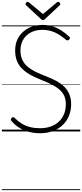

<svg xmlns="http://www.w3.org/2000/svg" viewBox="-20 -1414 883 2065"><path d="M410 19Q367 19 324.5 11.5Q282 4 242 -12Q202 -28 167 -53Q132 -78 104 -112Q96 -122 96 -129Q96 -136 105 -145Q115 -154 122 -154.5Q129 -155 142 -142Q175 -108 215.5 -83.5Q256 -59 304.5 -47Q353 -35 410 -35Q472 -35 523 -52.5Q574 -70 611 -104Q648 -138 668 -185.5Q688 -233 688 -293Q688 -350 667.5 -389.5Q647 -429 611 -457.5Q575 -486 529.5 -508.5Q484 -531 434 -550Q391 -568 349 -587.5Q307 -607 269.5 -632Q232 -657 203.5 -690Q175 -723 159 -767.5Q143 -812 143 -871Q143 -936 166 -986.5Q189 -1037 229.5 -1073Q270 -1109 323 -1127.5Q376 -1146 435 -1146Q500 -1146 552.5 -1128Q605 -1110 647 -1081.5Q689 -1053 724 -1020Q733 -1012 732.5 -1005Q732 -998 724 -989Q715 -980 707 -979.5Q699 -979 688 -987Q651 -1019 612.5 -1043Q574 -1067 530.5 -1080Q487 -1093 435 -1093Q382 -1093 339 -1077Q296 -1061 265 -1032Q234 -1003 217 -962Q200 -921 200 -871Q200 -809 222 -766Q244 -723 281 -693Q318 -663 364.5 -641Q411 -619 460 -600Q511 -580 562 -555.5Q613 -531 654.5 -496.5Q696 -462 720.5 -412.5Q745 -363 745 -293Q745 -224 721 -166.5Q697 -109 652.5 -67.5Q608 -26 546.5 -3.5Q485 19 410 19ZM606 -1394Q614 -1394 621 -1386.5Q628 -1379 628 -1370Q628 -1368 627.5 -1365Q627 -1362 623 -1358L467 -1212Q461 -1206 456 -1202.5Q451 -1199 442 -1199Q433 -1199 428 -1202.5Q423 -1206 417 -1212L260 -1358Q257 -1362 256 -1365.5Q255 -1369 255 -1371Q255 -1380 262.5 -1387Q270 -1394 278 -1394Q283 -1394 286.5 -1391.5Q290 -1389 294 -1386L442 -1263L589 -1386Q594 -1389 597.5 -1391.5Q601 -1394 606 -1394ZM0 621H843V631H0ZM0 -20H843V0H0ZM0 -505H843V-500H0ZM0 -1141H843V-1131H0Z"/></svg>

Font: Playwrite BR Guides
Style: Regular
Weight: 400
Designer: Veronika Burian, José Scaglione
Foundry: TypeTogether
Version: Version 1.003